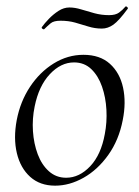

<svg xmlns="http://www.w3.org/2000/svg" viewBox="-20 -572 438 606"><path d="M154 14Q106.2 14 75.3 -13.8Q44.4 -41.6 33.2 -88.6Q22 -135.6 32.8 -193Q44 -251.6 74.8 -298.1Q105.6 -344.6 149.6 -371.8Q193.6 -399 243.4 -399Q295.4 -399 326.8 -370.7Q358.2 -342.4 368.4 -295.5Q378.6 -248.6 367.4 -193Q355.2 -129.8 321.7 -82.9Q288.2 -36 243.8 -11Q199.4 14 154 14ZM188.8 -11Q230.4 -11 264.7 -47.3Q299 -83.6 310.8 -149Q318 -186 315.9 -225.3Q313.8 -264.6 302 -298.6Q290.2 -332.6 268.2 -353.8Q246.2 -375 213.6 -375Q172 -375 137.2 -337.8Q102.4 -300.6 89.4 -236Q81.4 -197.4 84 -158Q86.6 -118.6 99.1 -85.2Q111.6 -51.8 134.4 -31.4Q157.2 -11 188.8 -11ZM119.2 -479.6Q117.4 -478.6 113.9 -481.2Q110.4 -483.8 112.2 -486.6Q120.6 -498.4 134.3 -512.6Q148 -526.8 164.6 -537.6Q181.2 -548.4 199.2 -548.4Q216.4 -548.4 236 -542.4Q255.6 -536.4 277.8 -530.3Q300 -524.2 324.2 -524.2Q344.6 -524.2 355.6 -532.2Q366.6 -540.2 376 -551.2Q378 -553.2 381.5 -549.8Q385 -546.4 383 -544.2Q355.2 -506.4 337.8 -494.1Q320.4 -481.8 301.6 -481.8Q279.6 -481.8 259.1 -488.2Q238.6 -494.6 217.5 -500.6Q196.4 -506.6 171 -506.6Q149.6 -506.6 139.9 -498.5Q130.2 -490.4 119.2 -479.6Z"/></svg>

Font: Cormorant Infant Light
Style: Italic
Weight: 300
Italic angle: -10°
Designer: Christian Thalmann (Catharsis Fonts)
Foundry: Catharsis Fonts
Version: Version 4.001